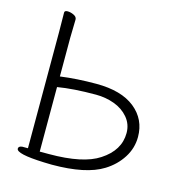

<svg xmlns="http://www.w3.org/2000/svg" viewBox="-107 -804 847 908"><g transform="rotate(15 316.5 -350.0)"><path d="M228 10 189 9Q53 4 53 -22Q53 -34 71 -36H99V-604L98 -700Q98 -710 113 -710Q128 -710 143.5 -702.5Q159 -695 159 -682L157 -593V-403Q238 -414 333 -414Q456 -414 522 -361Q588 -308 588 -222Q588 -167 558 -120Q528 -73 478 -42Q395 10 228 10ZM345 -364Q233 -364 157 -351V-35H202Q369 -35 446 -86Q531 -141 531 -226Q531 -269 504 -301Q477 -333 434.5 -348.5Q392 -364 345 -364Z"/></g></svg>

Font: LXGW WenKai Light
Style: Regular
Weight: 300
Designer: LXGW / Fontworks Inc.
Foundry: LXGW / Fontworks Inc.
Version: Version 1.501; October 10, 2024